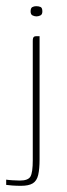

<svg xmlns="http://www.w3.org/2000/svg" viewBox="-29 -516 216 621"><path d="M39 85Q24 85 10.5 84Q-3 83 -9 82V65Q-4 66 10.5 67Q25 68 35 68Q62 68 69.5 55Q77 42 77 2V-384Q77 -389 78 -392.5Q79 -396 81.5 -397.5Q84 -399 90 -399H99V-1Q99 31 94.5 50Q90 69 77 77Q64 85 39 85ZM89 -463Q83 -463 76.5 -466Q70 -469 70 -479Q70 -490 75.5 -493Q81 -496 88 -496Q96 -496 102 -493.5Q108 -491 108 -479Q108 -469 101.5 -466Q95 -463 89 -463Z"/></svg>

Font: Genos Thin Thin
Style: Regular
Weight: 250
Version: Version 1.010